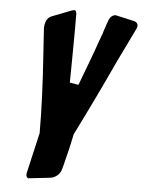

<svg xmlns="http://www.w3.org/2000/svg" viewBox="-51 -765 589 786"><g transform="rotate(5 243.0 -371.5)"><path d="M185 -31C206 -34 225 -50 230 -72L236 -95C246 -134 257 -179 264 -216C316 -320 367 -426 416 -532L482 -668C484 -673 486 -678 486 -682C486 -687 484 -696 469 -700C447 -705 424 -710 402 -715C397 -716 395 -717 393 -717C383 -717 370 -710 364 -690L358 -674C356 -667 354 -660 351 -653L346 -636C343 -629 340 -622 338 -614V-615C315 -548 284 -468 266 -420L230 -426C230 -447 231 -477 231 -504C231 -539 232 -579 232 -625V-704C232 -717 229 -723 223 -723C221 -723 218 -722 213 -721C187 -711 160 -700 133 -690C113 -682 106 -664 105 -639L113 -517C120 -413 125 -309 125 -209L87 -44C86 -40 86 -37 86 -35C86 -28 89 -21 96 -21L94 -20L99 -21H96L100 -22H104Z"/></g></svg>

Font: Bangerz
Style: Regular
Weight: 400
Designer: vernon adams
Foundry: Vernon Adams
Version: Version 2.10;December 28, 2023;FontCreator 13.0.0.2683 64-bi